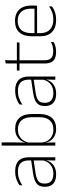

<svg xmlns="http://www.w3.org/2000/svg" viewBox="810 -1514 714 2374"><g transform="rotate(-90 1167.0 -327.0)"><path d="M409.5 0H369.5L372 -125L370 -131.5V-290L370.5 -328Q370.5 -394.5 337 -428.5Q303.5 -462.5 232.5 -462.5Q178.5 -462.5 135.2 -445.5Q92 -428.5 61 -407L65.5 -444Q82 -456 106.8 -468.2Q131.5 -480.5 164 -488.5Q196.5 -496.5 237 -496.5Q282 -496.5 314.8 -485Q347.5 -473.5 368.5 -451.8Q389.5 -430 399.5 -399Q409.5 -368 409.5 -328.5ZM196 10Q123.5 10 84.2 -24.2Q45 -58.5 45 -124V-136.5Q45 -197.5 83 -229.8Q121 -262 208 -274.5L379.5 -300L381.5 -269L213.5 -244.5Q145 -234.5 114.8 -210Q84.5 -185.5 84.5 -138.5V-128Q84.5 -77 115.5 -50.5Q146.5 -24 206 -24Q254.5 -24 289.2 -42.2Q324 -60.5 345.2 -91.8Q366.5 -123 373 -162L383.5 -131H374.5Q369.5 -94 348.5 -61.8Q327.5 -29.5 289.5 -9.8Q251.5 10 196 10Z M760 10Q711.5 10 674 -8.8Q636.5 -27.5 614 -61.5Q591.5 -95.5 588.5 -141H575.5L591.5 -177.5Q594 -126.5 616.2 -92.2Q638.5 -58 674 -41Q709.5 -24 752.5 -24Q826 -24 865.5 -68.2Q905 -112.5 905 -197.5V-289.5Q905 -374 865.8 -418.5Q826.5 -463 751 -463Q708 -463 674.2 -445.2Q640.5 -427.5 618.8 -396Q597 -364.5 589.5 -322.5L577 -354H588.5Q594.5 -393.5 616 -425.8Q637.5 -458 674.2 -477.2Q711 -496.5 762 -496.5Q851 -496.5 897.8 -442.8Q944.5 -389 944.5 -287.5V-199Q944.5 -97 897.2 -43.5Q850 10 760 10ZM593 0H553.5V-664H593V-497.5L591 -358.5L591.5 -347V-140L590 -126.5Z M1408 0H1368L1370.5 -125L1368.5 -131.5V-290L1369 -328Q1369 -394.5 1335.5 -428.5Q1302 -462.5 1231 -462.5Q1177 -462.5 1133.8 -445.5Q1090.5 -428.5 1059.5 -407L1064 -444Q1080.5 -456 1105.2 -468.2Q1130 -480.5 1162.5 -488.5Q1195 -496.5 1235.5 -496.5Q1280.5 -496.5 1313.2 -485Q1346 -473.5 1367 -451.8Q1388 -430 1398 -399Q1408 -368 1408 -328.5ZM1194.5 10Q1122 10 1082.8 -24.2Q1043.5 -58.5 1043.5 -124V-136.5Q1043.5 -197.5 1081.5 -229.8Q1119.5 -262 1206.5 -274.5L1378 -300L1380 -269L1212 -244.5Q1143.5 -234.5 1113.2 -210Q1083 -185.5 1083 -138.5V-128Q1083 -77 1114 -50.5Q1145 -24 1204.5 -24Q1253 -24 1287.8 -42.2Q1322.5 -60.5 1343.8 -91.8Q1365 -123 1371.5 -162L1382 -131H1373Q1368 -94 1347 -61.8Q1326 -29.5 1288 -9.8Q1250 10 1194.5 10Z M1714 9.5Q1662.5 9.5 1630.8 -5.8Q1599 -21 1584 -52.2Q1569 -83.5 1569 -130.5V-459H1608.5V-134.5Q1608.5 -79 1634.2 -52.5Q1660 -26 1721 -26Q1751.5 -26 1780.8 -33.2Q1810 -40.5 1836.5 -55.5L1832 -18.5Q1809 -6 1777.8 1.8Q1746.5 9.5 1714 9.5ZM1826.5 -443H1481.5V-475.5H1830.5ZM1607.5 -469.5H1569.5V-612.5L1609.5 -621Z M2108.5 10Q2010.5 10 1958 -41.2Q1905.5 -92.5 1905.5 -187V-290.5Q1905.5 -391.5 1954 -445Q2002.5 -498.5 2095.5 -498.5Q2157.5 -498.5 2199.8 -474.2Q2242 -450 2263.8 -404.8Q2285.5 -359.5 2285.5 -295.5V-278Q2285.5 -265.5 2285 -252.8Q2284.5 -240 2283 -225.5H2246.5Q2247 -245.5 2247 -263.2Q2247 -281 2247 -296Q2247 -350.5 2229.8 -388Q2212.5 -425.5 2178.8 -445.2Q2145 -465 2095.5 -465Q2021.5 -465 1983 -421Q1944.5 -377 1944.5 -293V-245V-239V-184.5Q1944.5 -147 1955.5 -117.5Q1966.5 -88 1987.8 -67.2Q2009 -46.5 2040.5 -35.5Q2072 -24.5 2113.5 -24.5Q2160.5 -24.5 2201 -38.5Q2241.5 -52.5 2277 -78.5L2272.5 -40Q2242 -17 2200.2 -3.5Q2158.5 10 2108.5 10ZM2273 -225.5H1925.5V-257.5H2273Z"/></g></svg>

Font: Anek Malayalam Medium ExtraLight
Style: Regular
Weight: 250
Version: Version 1.003